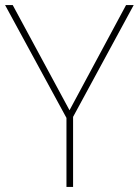

<svg xmlns="http://www.w3.org/2000/svg" viewBox="-20 -734 545 754"><path d="M253 -301 475 -714H505L267 -275V0H241V-271L0 -714H30Z"/></svg>

Font: Noto Sans Kannada Thin
Style: Regular
Weight: 100
Designer: Jelle Bosma - Monotype Design Team
Foundry: Monotype Imaging Inc.
Version: Version 2.005; ttfautohint (v1.8.4.7-5d5b)